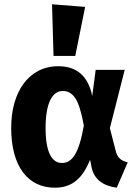

<svg xmlns="http://www.w3.org/2000/svg" viewBox="-20 -856 639 893"><path d="M229 -596H330L376 -824L222 -836ZM251 -548C114 -548 32 -429 32 -261C32 -82 110 17 235 17C315 17 364 -26 399 -113L406 -77C418 -23 457 8 523 17L574 -101C543 -108 526 -122 518 -155L491 -260L560 -531H425L409 -410C390 -502 337 -548 251 -548ZM272 -433C297 -433 316 -421 331 -398C346 -375 359 -333 370 -272C347 -141 315 -98 268 -98C221 -98 192 -148 192 -261C192 -376 223 -433 272 -433Z"/></svg>

Font: Fira Sans
Style: Bold
Weight: 700
Designer: Carrois Corporate & Edenspiekermann AG
Foundry: Carrois Corporate GbR & Edenspiekermann AG
Version: Version 4.203